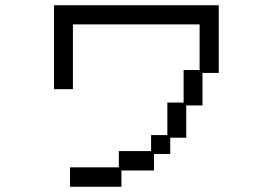

<svg xmlns="http://www.w3.org/2000/svg" viewBox="-20 -622 1040 732"><path d="M433 16V-46H556V-107H618V-231H680V-355H741V-529H258V-282H186V-602H814V-344H752V-220H690V-97H629V-35H567V28H443V90H247V16Z"/></svg>

Font: DotGothic16
Style: Regular
Weight: 400
Designer: Fontworks Inc.
Foundry: Fontworks Inc.
Version: Version 1.100